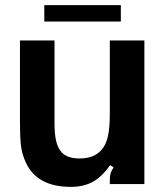

<svg xmlns="http://www.w3.org/2000/svg" viewBox="-20 -719 646 750"><path d="M82 -82Q66 -115 62 -149.5Q58 -184 58 -238V-561H193V-237Q193 -194 199.5 -167.5Q206 -141 220 -125Q242 -100 291 -100Q348 -100 377 -134Q394 -153 401.5 -186.5Q409 -220 409 -276V-561H544V0H409V-18Q409 -33 412.5 -43.5Q416 -54 424 -65L410 -74Q378 -28 342 -8.5Q306 11 257 11Q126 11 82 -82ZM452 -635H153V-699H452Z"/></svg>

Font: Open Sauce Sans
Style: Bold
Weight: 700
Designer: Alfredo Marco Pradil
Foundry: Creative Sauce Fz LLC
Version: Version 1.477